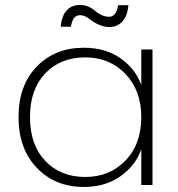

<svg xmlns="http://www.w3.org/2000/svg" viewBox="-20 -741 713 769"><path d="M54.2 -272Q54.2 -398.9 127.2 -474.4Q200.2 -549.8 315.9 -549.8Q401.9 -549.8 461.9 -508.1Q522 -466.3 545.9 -400.9V-543H590.8V0H545.9V-143.1Q522.5 -77.1 461.9 -34.7Q401.4 7.8 315.9 7.8Q200.7 7.8 127.4 -68.8Q54.2 -145.5 54.2 -272ZM545.9 -272Q545.9 -378.9 482.2 -445.1Q418.5 -511.2 321.8 -511.2Q222.2 -511.2 161.1 -447Q100.1 -382.8 100.1 -272Q100.1 -161.1 161.1 -96.7Q222.2 -32.2 321.8 -32.2Q418.9 -32.2 482.4 -97.9Q545.9 -163.6 545.9 -272ZM264.2 -633.8H223.1Q227.1 -676.8 246.8 -699Q266.6 -721.2 300.8 -721.2Q334.5 -721.2 362.8 -695.8Q390.1 -673.8 417 -673.8Q445.8 -673.8 453.1 -720.2H494.1Q491.2 -679.2 471.2 -656Q451.2 -632.8 417 -632.8Q388.2 -632.8 355 -652.8Q350.1 -655.8 341.3 -662.4Q332.5 -668.9 327.9 -671.9Q323.2 -674.8 315.9 -677.5Q308.6 -680.2 301.8 -680.2Q284.2 -680.2 275.9 -668.2Q267.6 -656.2 264.2 -633.8Z"/></svg>

Font: SVN-Poppins ExtraLight
Style: Regular
Weight: 200
Designer: Ninad Kale (Devanagari), Jonny Pinhorn (Latin)
Foundry: Indian Type Foundry
Version: Version 3.002 2017